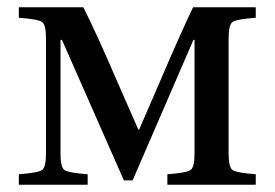

<svg xmlns="http://www.w3.org/2000/svg" viewBox="-20 -510 758 530"><path d="M32 0V-29Q86 -33 96.5 -41Q107 -49 107 -87V-403Q107 -441 96.5 -449Q86 -457 32 -461V-490H210Q246 -419 304 -284L362 -152H364L422 -286Q478 -417 513 -490H686V-461Q632 -457 621.5 -449Q611 -441 611 -403V-87Q611 -49 621.5 -41Q632 -33 686 -29V0H442V-29Q496 -33 506.5 -41Q517 -49 517 -87V-400H514L346 -12H322L151 -400H147V-87Q147 -49 157.5 -41Q168 -33 222 -29V0Z"/></svg>

Font: Heuristica
Style: Regular
Weight: 400
Version: Version 1.0.1 ; ttfautohint (v1.4.1)